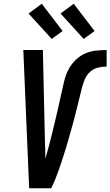

<svg xmlns="http://www.w3.org/2000/svg" viewBox="-20 -1001 587 1021"><path d="M135 0 104 -735H208L219 -245Q220 -223 220.5 -201Q221 -179 221 -157Q230 -186 237.5 -215Q245 -244 252.5 -273.5Q260 -303 267 -332.5Q274 -362 281 -391.5Q288 -421 294.5 -450.5Q301 -480 307.5 -509Q314 -538 321 -568Q328 -598 341.5 -626Q355 -654 377.5 -677.5Q400 -701 428.5 -714.5Q457 -728 487.5 -731.5Q518 -735 547 -735V-647Q524 -647 501 -641.5Q478 -636 459.5 -619.5Q441 -603 431.5 -580.5Q422 -558 416 -535.5Q410 -513 405 -490.5Q400 -468 394 -445.5Q388 -423 382.5 -400.5Q377 -378 371 -355.5Q365 -333 358.5 -310.5Q352 -288 346 -266Q340 -244 333 -221.5Q326 -199 319 -176.5Q312 -154 304.5 -132Q297 -110 289 -87.5Q281 -65 272 -43Q263 -21 252 0ZM425 -794 302 -929 372 -981 483 -836ZM255 -794 132 -929 202 -981 313 -836Z"/></svg>

Font: Iosevka SS04 Semibold Oblique
Style: Regular
Weight: 600
Italic angle: -9°
Monospace: yes
Designer: Belleve Invis
Foundry: Belleve Invis
Version: Version 19.0.0; ttfautohint (v1.8.4)